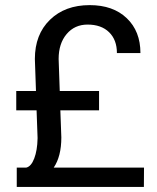

<svg xmlns="http://www.w3.org/2000/svg" viewBox="-20 -741 621 761"><path d="M219.2 -303.7 223.1 -196.3Q223.1 -121.1 192.9 -76.7H550.8L550.3 0H46.4V-76.7H84Q103.5 -81.1 115.7 -113Q127.9 -145 128.9 -191.9V-195.8L125 -303.7H44.4V-380.4H122.6L118.2 -507.3Q118.2 -604.5 178 -662.6Q237.8 -720.7 335.4 -720.7Q428.2 -720.7 482.4 -668.9Q536.6 -617.2 536.6 -530.8H443.4Q443.4 -583 412.4 -613.3Q381.3 -643.6 327.1 -643.6Q275.9 -643.6 244.1 -606Q212.4 -568.4 212.4 -507.3L216.8 -380.4H372.6V-303.7Z"/></svg>

Font: MAUL
Style: Regular
Weight: 400
Designer: MAUL
Version: Version 1.0; 2020; ttfautohint (v1.8.3)